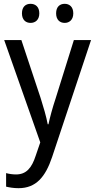

<svg xmlns="http://www.w3.org/2000/svg" viewBox="-20 -746 499 1006"><path d="M95 -676C95 -642 115 -626 140 -626C165 -626 186 -642 186 -676C186 -711 165 -726 140 -726C115 -726 95 -711 95 -676ZM274 -676C274 -642 294 -626 319 -626C343 -626 364 -642 364 -676C364 -711 343 -726 319 -726C294 -726 274 -711 274 -676ZM2 -536 191 0 167 70C146 135 117 168 64 168C45 168 26 165 12 161V232C29 236 51 240 77 240C169 240 218 181 253 77L457 -536H367L272 -232C255 -181 241 -129 234 -95H230C222 -138 208 -184 193 -232L92 -536Z"/></svg>

Font: Noto Sans Sinhala UI SemiCondensed
Style: Regular
Weight: 400
Width: 4
Designer: Jelle Bosma - Monotype Design Team
Foundry: Monotype Imaging Inc.
Version: Version 2.006